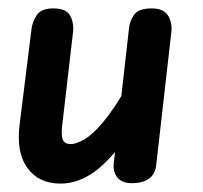

<svg xmlns="http://www.w3.org/2000/svg" viewBox="-20 -436 484 457"><path d="M124 1Q72 1 45 -36.5Q18 -74 27 -142L55 -367Q57 -384 67.5 -400Q78 -416 107 -416Q137 -416 146.5 -399.5Q156 -383 154 -361L128 -137Q125 -112 130 -102.5Q135 -93 148 -93Q161 -93 180.5 -104Q200 -115 226 -146Q252 -177 284 -233L270 -95Q234 -46 198 -22.5Q162 1 124 1ZM294 0Q270 0 259 -14Q248 -28 251 -50L287 -368Q288 -384 298.5 -400Q309 -416 341 -416Q369 -416 379.5 -399.5Q390 -383 388 -361L352 -45Q350 -22 335 -11Q320 0 294 0Z"/></svg>

Font: Edu SA Beginner SemiBold
Style: Regular
Weight: 600
Version: Version 1.003